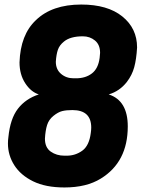

<svg xmlns="http://www.w3.org/2000/svg" viewBox="-20 -813 640 846"><path d="M264 13Q181 13 126 -14Q71 -41 43 -85Q15 -129 15 -181Q15 -195 17 -209Q25 -290 59 -334Q93 -378 151 -397Q116 -408 91 -446.5Q66 -485 66 -538Q70 -660 138 -724Q209 -793 338 -793Q454 -793 519 -740.5Q584 -688 584 -604Q581 -552 571.5 -517Q562 -482 539 -452Q507 -411 459 -397Q543 -370 543 -256Q543 -99 424 -26Q361 13 264 13ZM274 -127Q312 -127 342.5 -149Q373 -171 380 -227Q382 -241 382 -251Q382 -328 299 -328Q272 -328 254 -323.5Q236 -319 215.5 -302.5Q195 -286 187.5 -262Q180 -238 178 -202Q178 -163 203.5 -145Q229 -127 264 -127ZM315 -468Q357 -468 385 -489.5Q413 -511 419 -558L421 -580Q421 -616 398.5 -634.5Q376 -653 345 -653Q290 -653 262 -630Q242 -614 235 -593.5Q228 -573 226 -541Q226 -507 249 -487.5Q272 -468 304 -468Z"/></svg>

Font: Tanohe Sans
Style: Bold Italic
Weight: 700
Designer: Village Type and Design LLC & Cristiano Sobral
Foundry: Cooper Hewitt Smithsonian Design Museum
Version: Version 1.00;September 29, 2021;FontCreator 13.0.0.2655 64-b